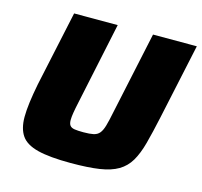

<svg xmlns="http://www.w3.org/2000/svg" viewBox="-102 -799 966 919"><g transform="rotate(15 381.5 -340.0)"><path d="M324 8Q219 8 160 -7Q101 -22 77.5 -56.5Q54 -91 54 -148Q54 -180 59.5 -222Q65 -264 75 -315L155 -688H371L285 -281Q278 -249 274.5 -227.5Q271 -206 271 -191Q271 -173 278 -164Q285 -155 301 -152.5Q317 -150 345 -150Q376 -150 394.5 -154Q413 -158 424 -171Q435 -184 442.5 -210Q450 -236 459 -281L546 -688H763L683 -315Q666 -236 651 -180Q636 -124 614.5 -87.5Q593 -51 557.5 -30Q522 -9 466 -0.5Q410 8 324 8Z"/></g></svg>

Font: Saira SemiExpanded ExtraBold
Style: Italic
Weight: 800
Width: 6
Italic angle: -12°
Designer: Hector Gatti with collaboration of the Omnibus-Type team
Foundry: Omnibus-Type
Version: Version 1.101